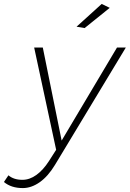

<svg xmlns="http://www.w3.org/2000/svg" viewBox="-115 -763 661 978"><path d="M403 -743 444 -723 316 -620 275 -627ZM526 -521 165 77Q130 135 87.5 165Q45 195 1 195Q-58 195 -95 164L-72 130Q-45 153 -1 153Q36 153 70.5 128Q105 103 134 58L171 0L59 -521H103L199 -47L481 -521Z"/></svg>

Font: TypoPRO Montserrat
Style: Italic
Weight: 275
Italic angle: -11.3°
Designer: Julieta Ulanovsky
Foundry: Julieta Ulanovsky
Version: Version 6.001